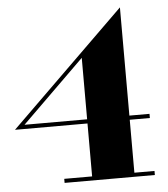

<svg xmlns="http://www.w3.org/2000/svg" viewBox="-63 -773 727 831"><g transform="rotate(-5 301.0 -358.0)"><path d="M184.1 -7.8H305.2V-237.8H-9.8L488.8 -726.1V-255.9H576.2V-237.8H488.8V-7.8H576.2V9.8H184.1ZM305.2 -522.9Q237.3 -457 170.4 -390.6Q103.5 -324.2 33.2 -255.9H305.2Z"/></g></svg>

Font: Purple Purse
Style: Regular
Weight: 400
Designer: Astigmatic (AOETI)
Foundry: Astigmatic (AOETI)
Version: Version 1.000